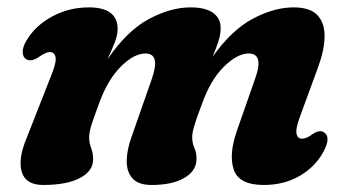

<svg xmlns="http://www.w3.org/2000/svg" viewBox="-20 -500 965 533"><path d="M345 -119.5 401 -279.5Q426.5 -351.5 384 -351.5Q352 -351.5 315.8 -315.5Q279.5 -279.5 256 -215.5Q241.5 -176.5 234.5 -155Q227.5 -133.5 227.5 -119Q227.5 -103 233 -89Q238.5 -75 238.5 -57.5Q238.5 -25 201.8 -5.8Q165 13.5 100 13.5Q51.5 13.5 40.5 -22.5Q29.5 -58.5 54 -117L122 -290Q137 -327 134.2 -341.2Q131.5 -355.5 118 -355.5Q107 -355.5 87.5 -341.5Q66.5 -327.5 53 -335.5Q43.5 -341 43 -355Q42.5 -369 53.5 -387.5Q78 -429 124.8 -454.2Q171.5 -479.5 226.5 -479.5Q306.5 -479.5 306.5 -419.5Q306.5 -402 298 -380.8Q289.5 -359.5 278.5 -335.5Q332.5 -414.5 393 -447Q453.5 -479.5 509 -479.5Q551 -479.5 572 -464Q593 -448.5 592.5 -421.5Q592.5 -403.5 585.8 -383.5Q579 -363.5 570 -342Q622.5 -416.5 681.8 -448Q741 -479.5 795 -479.5Q841.5 -479.5 861.8 -457.2Q882 -435 881 -397Q880 -359 862.5 -312L813 -177Q800.5 -144 803 -129.5Q805.5 -115 818.5 -115Q831 -115 847.5 -127.5Q867 -141 879.5 -132.5Q899.5 -119.5 878.5 -80Q856.5 -38 812.8 -12.2Q769 13.5 712.5 13.5Q643.5 13.5 629 -28.8Q614.5 -71 638 -138L687.5 -279.5Q714 -351.5 670.5 -351.5Q638.5 -351.5 601.2 -314.5Q564 -277.5 540.5 -211Q525.5 -172 519.5 -151.5Q513.5 -131 513.5 -119.5Q513.5 -103 519.8 -89Q526 -75 525.5 -58Q525 -25 491.2 -5.8Q457.5 13.5 401 13.5Q364 13.5 347.8 -4.8Q331.5 -23 331.8 -53.2Q332 -83.5 345 -119.5Z"/></svg>

Font: Fraunces 9pt Soft
Style: Bold Italic
Weight: 700
Italic angle: -16°
Version: Version 1.000;[b76b70a41]